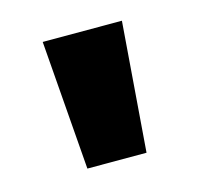

<svg xmlns="http://www.w3.org/2000/svg" viewBox="-53 -770 384 370"><g transform="rotate(-15 139.0 -585.0)"><path d="M218 -714 198 -456H80L60 -714Z"/></g></svg>

Font: Noto Sans Lao Looped UI ExtraBold
Style: Regular
Weight: 800
Designer: Mark Frömberg, Ben Mitchell
Foundry: The Fontpad Ltd
Version: Version 1.001